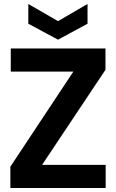

<svg xmlns="http://www.w3.org/2000/svg" viewBox="-20 -943 582 963"><path d="M32 0V-107L348 -584H34V-700H509V-593L191 -116H510V0ZM271 -744 122 -824V-923L271 -837L419 -923V-824Z"/></svg>

Font: Host Grotesk Black
Style: Regular
Weight: 900
Designer: Doğukan Karapınar based on Poppins by Indian Type Foundry, Jonny Pinhorn
Foundry: Element Type
Version: Version 1.000; ttfautohint (v1.8.4.7-5d5b);gftools[0.9.33]